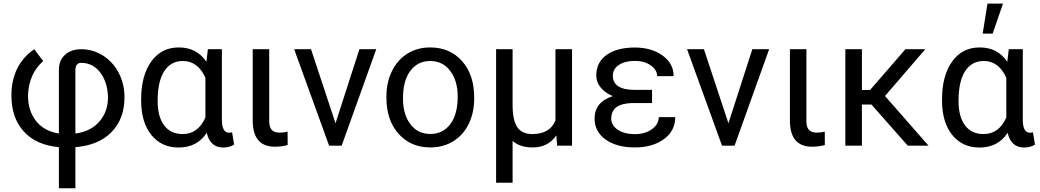

<svg xmlns="http://www.w3.org/2000/svg" viewBox="-20 -798 5698 1052"><path d="M302.7 8.3V233.4H393.1V8.3C478 1.5 544.1 -26.1 591.3 -74.5C638.5 -122.8 662.1 -186.5 662.1 -265.6C662.1 -314.1 651.5 -358.6 630.4 -398.9C609.2 -439.3 580.3 -470.9 543.7 -493.9C507.1 -516.8 467.6 -528.3 425.3 -528.3C388.5 -528.3 358.9 -518.1 336.4 -497.8C314 -477.5 302.7 -450.2 302.7 -416V-66.4C248.7 -74.9 206.9 -97.7 177.5 -135C148 -172.3 133.3 -219.1 133.3 -275.4C136.6 -355.1 164.4 -417.8 216.8 -463.4L167.5 -528.3C126.1 -500 95 -464.4 74 -421.6C53 -378.8 42.5 -330.1 42.5 -275.4C42.5 -193.7 65 -127.8 110.1 -77.9C155.2 -27.9 219.4 0.8 302.7 8.3ZM393.1 -66.4V-413.6C393.1 -440.3 403.8 -453.6 425.3 -453.6C467.6 -453.6 502.2 -436 529.1 -400.9C555.9 -365.7 570.1 -320.6 571.8 -265.6C571.8 -212.2 555.8 -167.5 523.9 -131.3C492 -95.2 448.4 -73.6 393.1 -66.4Z M1195.8 -528.3H1119.1L1110.8 -459.5C1076 -511.9 1025.6 -538.1 959.5 -538.1C895.7 -538.1 845.4 -512.3 808.6 -460.7C771.8 -409.1 753.4 -340.3 753.4 -254.4V-247.1C753.4 -167.6 772 -104.9 809.1 -58.8C846.2 -12.8 896 10.3 958.5 10.3C1026.5 10.3 1078 -16.6 1112.8 -70.3C1125.2 -16.6 1155.3 10.3 1203.1 10.3C1227.2 10.3 1247.1 4.7 1262.7 -6.3L1251.5 -73.2C1246.6 -71.6 1241 -70.8 1234.9 -70.8C1209.5 -70.8 1196.5 -93.6 1195.8 -139.2ZM843.8 -244.1C843.8 -316.7 855.9 -371.5 880.1 -408.4C904.4 -445.4 938.3 -463.9 981.9 -463.9C1036.6 -463.9 1077.8 -433.3 1105.5 -372.1V-154.3C1078.8 -93.8 1037.3 -63.5 981 -63.5C937 -63.5 903.2 -79.3 879.4 -111.1C855.6 -142.8 843.8 -187.2 843.8 -244.1Z M1455.1 -528.3H1364.7V-137.7C1364.7 -42 1405.3 5.9 1486.3 5.9C1510.1 5.9 1533.4 2.8 1556.2 -3.4L1555.7 -77.1C1543 -73.2 1528.8 -71.3 1513.2 -71.3C1492.4 -71.3 1477.5 -76.5 1468.5 -86.9C1459.6 -97.3 1455.1 -112.8 1455.1 -133.3Z M1818.4 -122.6 1684.1 -528.3H1591.8L1783.2 0H1852.1L2041.5 -528.3H1949.2Z M2097.2 -269V-262.7C2097.2 -180.7 2119.4 -114.7 2163.8 -64.9C2208.3 -15.1 2266.3 9.8 2337.9 9.8C2385.4 9.8 2427.5 -1.6 2464.1 -24.4C2500.7 -47.2 2528.9 -79 2548.6 -119.9C2568.3 -160.7 2578.1 -206.9 2578.1 -258.3V-264.6C2578.1 -347.3 2555.9 -413.6 2511.5 -463.4C2467 -513.2 2408.9 -538.1 2336.9 -538.1C2290.4 -538.1 2248.9 -526.9 2212.6 -504.4C2176.4 -481.9 2148 -450 2127.7 -408.7C2107.3 -367.4 2097.2 -320.8 2097.2 -269ZM2188 -258.3C2188 -324.4 2201.7 -375.2 2229 -410.6C2256.3 -446.1 2292.3 -463.9 2336.9 -463.9C2382.5 -463.9 2419 -445.9 2446.5 -409.9C2474 -373.9 2487.8 -327 2487.8 -269C2487.8 -204.3 2474.3 -153.9 2447.3 -117.9C2420.2 -81.9 2383.8 -64 2337.9 -64C2292.3 -64 2255.9 -81.7 2228.8 -117.2C2201.6 -152.7 2188 -199.7 2188 -258.3Z M2788.6 -528.3H2698.2V203.1H2788.6V-25.9C2814.9 -2.1 2852.1 9.8 2899.9 9.8C2955.2 9.8 2998 -12.2 3028.3 -56.2L3032.7 0H3114.3V-528.3H3023.4V-137.7C3003.3 -88.2 2960.8 -63.5 2896 -63.5C2858.2 -63.5 2831 -76.2 2814.2 -101.6C2797.4 -127 2788.9 -166.2 2788.6 -219.2Z M3329.1 -148.4C3329.1 -203.1 3367.2 -231.4 3443.4 -233.4H3552.7V-305.7H3457C3377.6 -305.7 3337.9 -331.7 3337.9 -383.8C3337.9 -407.9 3348.9 -427.3 3370.8 -442.1C3392.8 -456.9 3422 -464.4 3458.5 -464.4C3493.3 -464.4 3522.4 -456.1 3545.7 -439.7C3568.9 -423.3 3580.6 -403.6 3580.6 -380.9H3670.9C3670.9 -427.1 3650.6 -464.8 3610.1 -493.9C3569.6 -523 3519 -537.6 3458.5 -537.6C3392.7 -537.6 3341.1 -524.1 3303.5 -497.1C3265.9 -470.1 3247.1 -432.5 3247.1 -384.3C3247.1 -360.5 3255 -338.7 3271 -318.8C3286.9 -299 3309.2 -283.2 3337.9 -271.5C3271.2 -250 3237.8 -209 3237.8 -148.4C3237.8 -100.6 3258 -62.3 3298.3 -33.4C3338.7 -4.6 3392.1 9.8 3458.5 9.8C3522.9 9.8 3575.9 -5.3 3617.4 -35.4C3658.9 -65.5 3679.7 -105.8 3679.7 -156.2H3589.4C3589.4 -129.9 3576.7 -107.7 3551.5 -89.8C3526.3 -71.9 3495.3 -63 3458.5 -63C3420.1 -63 3388.9 -71 3365 -86.9C3341.1 -102.9 3329.1 -123.4 3329.1 -148.4Z M3971.2 -122.6 3836.9 -528.3H3744.6L3936 0H4004.9L4194.3 -528.3H4102.1Z M4398.4 -528.3H4308.1V-137.7C4308.1 -42 4348.6 5.9 4429.7 5.9C4453.5 5.9 4476.7 2.8 4499.5 -3.4L4499 -77.1C4486.3 -73.2 4472.2 -71.3 4456.5 -71.3C4435.7 -71.3 4420.8 -76.5 4411.9 -86.9C4402.9 -97.3 4398.4 -112.8 4398.4 -133.3Z M4754.9 -225.1 4953.6 0H5067.4L4829.1 -272L5049.8 -528.3H4940.9L4747.1 -304.7H4702.6V-528.3H4611.8V0H4702.6V-225.1Z M5584 -528.3H5507.3L5499 -459.5C5464.2 -511.9 5413.7 -538.1 5347.7 -538.1C5283.9 -538.1 5233.6 -512.3 5196.8 -460.7C5160 -409.1 5141.6 -340.3 5141.6 -254.4V-247.1C5141.6 -167.6 5160.2 -104.9 5197.3 -58.8C5234.4 -12.8 5284.2 10.3 5346.7 10.3C5414.7 10.3 5466.1 -16.6 5501 -70.3C5513.3 -16.6 5543.5 10.3 5591.3 10.3C5615.4 10.3 5635.3 4.7 5650.9 -6.3L5639.6 -73.2C5634.8 -71.6 5629.2 -70.8 5623 -70.8C5597.7 -70.8 5584.6 -93.6 5584 -139.2ZM5231.9 -244.1C5231.9 -316.7 5244.1 -371.5 5268.3 -408.4C5292.6 -445.4 5326.5 -463.9 5370.1 -463.9C5424.8 -463.9 5466 -433.3 5493.7 -372.1V-154.3C5467 -93.8 5425.5 -63.5 5369.1 -63.5C5325.2 -63.5 5291.3 -79.3 5267.6 -111.1C5243.8 -142.8 5231.9 -187.2 5231.9 -244.1ZM5390.6 -778.3 5364.3 -613.8H5418.9L5475.6 -778.3Z"/></svg>

Font: Roboto1
Style: rg
Weight: 400
Designer: Google
Version: Version 2.137; 2017